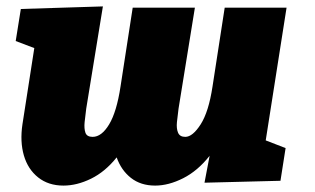

<svg xmlns="http://www.w3.org/2000/svg" viewBox="-20 -564 982 599"><path d="M178 15Q131 15 99 -10.5Q67 -36 54.5 -79Q42 -122 50 -176L87 -414L29 -436L45 -536L301 -544L249 -225Q246 -203 244 -183Q242 -163 246.5 -150Q251 -137 269 -137Q297 -137 320.5 -176Q344 -215 356 -294L394 -540H588L537 -225Q534 -203 532 -183Q530 -163 535.5 -150Q541 -137 558 -137Q581 -137 606 -176Q631 -215 643 -294L681 -540H874L809 -126L871 -102L855 0L618 6L634 -78Q597 -31 551.5 -8Q506 15 464 15Q419 15 388.5 -9Q358 -33 344 -73Q308 -28 264 -6.5Q220 15 178 15Z"/></svg>

Font: Bitter Black
Style: Italic
Weight: 900
Italic angle: -9°
Designer: Sol Matas, and Bitter project Authors
Foundry: Sol Matas
Version: Version 2.001